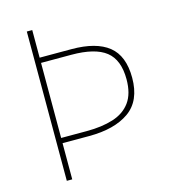

<svg xmlns="http://www.w3.org/2000/svg" viewBox="-107 -800 787 887"><g transform="rotate(-15 286.5 -357.0)"><path d="M518 -382Q518 -272 448 -222.5Q378 -173 256 -173H129V0H103V-714H129V-582H281Q399 -582 458.5 -534.5Q518 -487 518 -382ZM252 -198Q324 -198 378 -215Q432 -232 461.5 -272.5Q491 -313 491 -382Q491 -475 439 -516Q387 -557 274 -557H129V-198Z"/></g></svg>

Font: Noto Sans Gujarati Thin
Style: Regular
Weight: 100
Designer: Jelle Bosma - Monotype Design Team, Universal Thirst
Foundry: Monotype Imaging Inc.
Version: Version 2.106; ttfautohint (v1.8.4.7-5d5b)